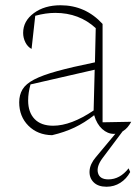

<svg xmlns="http://www.w3.org/2000/svg" viewBox="-20 -505 525 730"><path d="M178 9Q123 8 88 -27Q53 -62 53 -116Q53 -144 65.5 -165Q78 -186 109.5 -202.5Q141 -219 197 -234.5Q253 -250 341 -268L344 -398Q281 -456 190 -456Q154 -456 114 -445L100 -319Q85 -327 76.5 -344Q68 -361 68 -380Q68 -425 108.5 -455Q149 -485 210 -485Q305 -485 370 -414V-40L479 -42Q466 -18 448.5 -7Q431 4 413 4Q389 4 368.5 -14.5Q348 -33 338 -67Q301 -38 263 -20Q225 -2 178 9ZM87 -123Q87 -78 111.5 -52.5Q136 -27 182 -27Q250 -27 336 -85L340 -240L96 -184Q87 -152 87 -123ZM385 205Q353 205 336 188Q319 171 320.5 145Q322 119 344 93L435 -16H454L370 96Q346 128 352.5 152.5Q359 177 392 177Q436 177 469 135L475 149Q461 175 437.5 190Q414 205 385 205Z"/></svg>

Font: Piazzolla Thin
Style: Regular
Weight: 100
Designer: Juan Pablo del Peral
Foundry: Huerta Tipografica
Version: Version 1.330